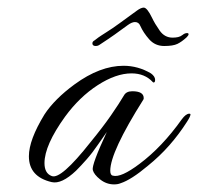

<svg xmlns="http://www.w3.org/2000/svg" viewBox="-20 -474 521 505"><path d="M280 11Q260 11 243.5 -2Q227 -15 224 -27Q221 -41 261 -127L238 -94Q223 -72 208 -55Q193 -38 180 -25Q142 11 116 5Q56 -9 56 -63Q56 -106 97 -173Q110 -193 130 -213Q150 -233 176 -252Q243 -301 305 -301Q343 -301 377 -281Q388 -273 388 -264Q388 -257 384 -257Q383 -257 382 -258Q361 -281 326 -281Q285 -281 237 -250Q189 -219 151 -167Q97 -92 97 -45Q97 -18 116 -11Q140 -1 218 -100Q250 -139 271.5 -170Q293 -201 306 -223Q312 -234 328 -234Q358 -234 358 -216Q358 -213 357 -212Q270 -74 270 -25Q270 -13 277 -12Q298 -6 347 -43Q406 -87 458 -160Q469 -175 478 -175Q481 -175 481 -173Q481 -168 472 -154Q451 -121 425.5 -92Q400 -63 369 -38Q325 -1 297 8Q290 11 280 11ZM232 -353Q223 -353 223 -360Q223 -365 229 -368Q239 -376 247 -381Q255 -386 261 -390Q274 -398 294 -412.5Q314 -427 340 -446Q351 -454 358 -454Q367 -454 380 -427Q387 -412 400 -393.5Q413 -375 434 -375Q442 -375 448.5 -376.5Q455 -378 460 -382Q466 -387 472 -387Q476 -387 476 -384Q476 -381 471 -376Q458 -364 446.5 -358.5Q435 -353 412 -353Q388 -353 372.5 -370.5Q357 -388 349 -406Q345 -416 335 -416Q327 -416 316 -408Q297 -394 281.5 -383Q266 -372 240 -355Q238 -354 236 -353.5Q234 -353 232 -353Z"/></svg>

Font: Ephesis
Style: Regular
Weight: 400
Designer: Robert E. Leuschke
Foundry: Robert E. Leuschke
Version: Version 1.010; ttfautohint (v1.8.3)